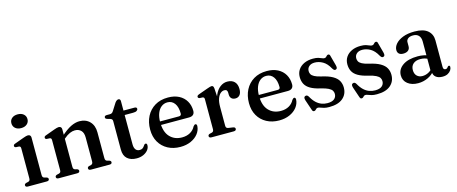

<svg xmlns="http://www.w3.org/2000/svg" viewBox="-43 -1276 4428 1862"><g transform="rotate(-15 2171.0 -345.0)"><path d="M223.5 -450.5V-74.5Q223.5 -60 228.2 -53Q233 -46 242 -43L263 -38Q272 -35 276.5 -30.2Q281 -25.5 281 -18.5Q281 -10 275 -5Q269 0 256 0H67Q54 0 48 -5Q42 -10 42 -18.5Q42 -25.5 46.2 -30.2Q50.5 -35 60 -38L81.5 -43Q91 -46 95.8 -52.8Q100.5 -59.5 100.5 -74V-373Q100.5 -385 96.5 -390.2Q92.5 -395.5 84 -397L54 -398.5Q45 -400 41.2 -404.2Q37.5 -408.5 37.5 -414.5Q37.5 -422 42 -426.8Q46.5 -431.5 59 -435.5L147 -467.5Q165 -474 175.5 -476.8Q186 -479.5 194 -479.5Q208.5 -479.5 216 -471.5Q223.5 -463.5 223.5 -450.5ZM151 -564Q114.5 -564 92.5 -583.2Q70.5 -602.5 70.5 -633.5Q70.5 -664.5 92.5 -683.2Q114.5 -702 151 -702Q187.5 -702 209.8 -683Q232 -664 232 -633.5Q232 -602.5 209.8 -583.2Q187.5 -564 151 -564Z M532.5 -450.5V-74.5Q532.5 -60 537 -53Q541.5 -46 551 -43L571.5 -38Q587 -32 587 -19.5Q587 0 561.5 0H376Q363 0 357 -5Q351 -10 351 -18.5Q351 -25.5 355.2 -30.2Q359.5 -35 368.5 -38L390.5 -43Q400 -46 404.8 -52.8Q409.5 -59.5 409.5 -74V-373Q409.5 -385 405.5 -390.2Q401.5 -395.5 393 -397L363 -398.5Q354 -400 350.2 -404.2Q346.5 -408.5 346.5 -414.5Q346.5 -422 351 -426.8Q355.5 -431.5 368 -435.5L456 -467.5Q473 -473.5 483.8 -476.5Q494.5 -479.5 503.5 -479.5Q518 -479.5 525.2 -471.5Q532.5 -463.5 532.5 -450.5ZM517.5 -342 496.5 -363.5 517 -381.5Q578.5 -437.5 624.5 -460Q670.5 -482.5 712 -482.5Q776 -482.5 815 -442.2Q854 -402 854 -333V-76Q854 -60.5 859 -53.2Q864 -46 874 -43L893.5 -38Q902.5 -35 906.8 -30.2Q911 -25.5 911 -18.5Q911 -10 905.2 -5Q899.5 0 886.5 0H700Q674.5 0 674.5 -19.5Q674.5 -32 690 -38L711.5 -43Q721.5 -46 726.2 -53.5Q731 -61 731 -76V-315Q731 -362 707.8 -385.2Q684.5 -408.5 646 -408.5Q622.5 -408.5 595.2 -396.8Q568 -385 538.5 -359.5Z M1007.5 -426.5 982.5 -433.5Q970 -437 965.2 -442Q960.5 -447 960.5 -453.5Q960.5 -462.5 966.8 -467Q973 -471.5 983 -471.5H1014.5Q1027 -471.5 1035 -475.8Q1043 -480 1050.5 -491.5L1098 -566.5Q1107 -578.5 1115.5 -584.2Q1124 -590 1132.5 -590Q1142 -590 1147.2 -584Q1152.5 -578 1152.5 -567V-133Q1152.5 -98 1166.5 -79.8Q1180.5 -61.5 1206 -61.5Q1224 -61.5 1234.2 -68.2Q1244.5 -75 1250.5 -83.8Q1256.5 -92.5 1262 -99.2Q1267.5 -106 1275.5 -106.5Q1282.5 -106.5 1286.2 -102Q1290 -97.5 1290 -87.5Q1290 -62 1273 -40Q1256 -18 1226.2 -4.2Q1196.5 9.5 1158.5 9.5Q1099 9.5 1064.5 -21Q1030 -51.5 1030 -113V-397.5Q1030 -410 1024.8 -416.2Q1019.5 -422.5 1007.5 -426.5ZM1101.5 -427V-471.5H1263Q1274 -471.5 1280 -467.2Q1286 -463 1286 -454.5Q1286 -443 1274.2 -435Q1262.5 -427 1236.5 -427Z M1806 -294Q1806 -269 1791.5 -255.8Q1777 -242.5 1750 -242.5H1434V-278H1656.5Q1681.5 -278 1681.5 -300Q1681.5 -366.5 1655 -402.5Q1628.5 -438.5 1584 -438.5Q1549.5 -438.5 1523 -418.2Q1496.5 -398 1481.8 -360.2Q1467 -322.5 1467 -271Q1467 -172.5 1513.5 -122.8Q1560 -73 1636 -73Q1683 -73 1717.8 -93Q1752.5 -113 1769.5 -147.5Q1777 -156.5 1781.8 -159.8Q1786.5 -163 1792 -163Q1799 -163 1802.5 -156.5Q1806 -150 1805.5 -141Q1803 -99.5 1775.8 -64.5Q1748.5 -29.5 1702.2 -8.8Q1656 12 1597 12Q1525.5 12 1470.8 -17.5Q1416 -47 1385.2 -100.5Q1354.5 -154 1354.5 -226Q1354.5 -300.5 1384.2 -358.2Q1414 -416 1469 -449.2Q1524 -482.5 1600.5 -482.5Q1664.5 -482.5 1710.5 -458.5Q1756.5 -434.5 1781.2 -392Q1806 -349.5 1806 -294Z M2049 -263Q2049 -334.5 2070 -383.5Q2091 -432.5 2124.5 -457.5Q2158 -482.5 2196 -482.5Q2242.5 -482.5 2268 -456.5Q2293.5 -430.5 2293.5 -383Q2293.5 -343.5 2276.8 -323.8Q2260 -304 2233.5 -304Q2207 -304 2192.8 -318.5Q2178.5 -333 2178.5 -359V-376.5Q2178 -393 2170.8 -401Q2163.5 -409 2146.5 -409Q2126.5 -409 2108.2 -393.2Q2090 -377.5 2078.5 -345.5Q2067 -313.5 2067 -264ZM2060 -450.5 2067 -335V-74.5Q2067 -61 2072.5 -54.5Q2078 -48 2092.5 -45.5L2136.5 -39Q2147.5 -37.5 2153 -32.5Q2158.5 -27.5 2158.5 -19Q2158.5 -10 2152 -5Q2145.5 0 2133 0H1910.5Q1897.5 0 1891.5 -5Q1885.5 -10 1885.5 -18.5Q1885.5 -25.5 1889.8 -30.2Q1894 -35 1903.5 -38L1925 -43Q1934.5 -46 1939.2 -52.8Q1944 -59.5 1944 -74V-372Q1944 -384 1940 -389.2Q1936 -394.5 1927.5 -396L1897.5 -397.5Q1888.5 -399.5 1884.8 -403.5Q1881 -407.5 1881 -414Q1881 -421 1885.8 -425.8Q1890.5 -430.5 1902.5 -435L1989 -466Q2011 -474 2021.5 -476.8Q2032 -479.5 2038 -479.5Q2048 -479.5 2053.2 -472.8Q2058.5 -466 2060 -450.5Z M2798 -294Q2798 -269 2783.5 -255.8Q2769 -242.5 2742 -242.5H2426V-278H2648.5Q2673.5 -278 2673.5 -300Q2673.5 -366.5 2647 -402.5Q2620.5 -438.5 2576 -438.5Q2541.5 -438.5 2515 -418.2Q2488.5 -398 2473.8 -360.2Q2459 -322.5 2459 -271Q2459 -172.5 2505.5 -122.8Q2552 -73 2628 -73Q2675 -73 2709.8 -93Q2744.5 -113 2761.5 -147.5Q2769 -156.5 2773.8 -159.8Q2778.5 -163 2784 -163Q2791 -163 2794.5 -156.5Q2798 -150 2797.5 -141Q2795 -99.5 2767.8 -64.5Q2740.5 -29.5 2694.2 -8.8Q2648 12 2589 12Q2517.5 12 2462.8 -17.5Q2408 -47 2377.2 -100.5Q2346.5 -154 2346.5 -226Q2346.5 -300.5 2376.2 -358.2Q2406 -416 2461 -449.2Q2516 -482.5 2592.5 -482.5Q2656.5 -482.5 2702.5 -458.5Q2748.5 -434.5 2773.2 -392Q2798 -349.5 2798 -294Z M3063 -441.5Q3027 -441.5 3006.5 -423.2Q2986 -405 2986 -376Q2986 -358 2994.2 -343.8Q3002.5 -329.5 3024.5 -317.5Q3046.5 -305.5 3088 -295.5Q3161 -279.5 3201.5 -256Q3242 -232.5 3258.2 -202Q3274.5 -171.5 3274.5 -134.5Q3274.5 -68 3227.2 -28Q3180 12 3091 12Q3058.5 12 3038 6.2Q3017.5 0.5 3004 -5Q2990.5 -10.5 2980.5 -10.5Q2970 -10.5 2963.8 -4.8Q2957.5 1 2952 6.5Q2946.5 12 2937 12Q2929.5 12 2925.2 7.5Q2921 3 2917 -9L2882 -112Q2877.5 -127.5 2879.2 -137.5Q2881 -147.5 2891.5 -151.5Q2902 -155.5 2909.8 -151.5Q2917.5 -147.5 2924 -137Q2946 -97 2971.5 -73.2Q2997 -49.5 3025.5 -39.2Q3054 -29 3084 -29Q3129.5 -29 3152 -47.8Q3174.5 -66.5 3174.5 -98Q3174.5 -116.5 3165 -131.5Q3155.5 -146.5 3130 -159.5Q3104.5 -172.5 3056.5 -184Q2994 -198 2956.8 -219.8Q2919.5 -241.5 2903.5 -272Q2887.5 -302.5 2887.5 -342.5Q2887.5 -384 2908.5 -415.5Q2929.5 -447 2967.8 -464.8Q3006 -482.5 3056.5 -482.5Q3089.5 -482.5 3109.5 -476.5Q3129.5 -470.5 3142.5 -464.2Q3155.5 -458 3166 -458Q3177.5 -458 3184 -464.2Q3190.5 -470.5 3196.2 -476.5Q3202 -482.5 3211 -482.5Q3217.5 -482.5 3222.2 -477.8Q3227 -473 3229 -461.5L3255.5 -363.5Q3259.5 -347.5 3258 -337.2Q3256.5 -327 3246 -323Q3236 -319 3228.2 -324.2Q3220.5 -329.5 3212.5 -342.5Q3183 -396.5 3143.5 -419Q3104 -441.5 3063 -441.5Z M3541 -441.5Q3505 -441.5 3484.5 -423.2Q3464 -405 3464 -376Q3464 -358 3472.2 -343.8Q3480.5 -329.5 3502.5 -317.5Q3524.5 -305.5 3566 -295.5Q3639 -279.5 3679.5 -256Q3720 -232.5 3736.2 -202Q3752.5 -171.5 3752.5 -134.5Q3752.5 -68 3705.2 -28Q3658 12 3569 12Q3536.5 12 3516 6.2Q3495.5 0.5 3482 -5Q3468.5 -10.5 3458.5 -10.5Q3448 -10.5 3441.8 -4.8Q3435.5 1 3430 6.5Q3424.5 12 3415 12Q3407.5 12 3403.2 7.5Q3399 3 3395 -9L3360 -112Q3355.5 -127.5 3357.2 -137.5Q3359 -147.5 3369.5 -151.5Q3380 -155.5 3387.8 -151.5Q3395.5 -147.5 3402 -137Q3424 -97 3449.5 -73.2Q3475 -49.5 3503.5 -39.2Q3532 -29 3562 -29Q3607.5 -29 3630 -47.8Q3652.5 -66.5 3652.5 -98Q3652.5 -116.5 3643 -131.5Q3633.5 -146.5 3608 -159.5Q3582.5 -172.5 3534.5 -184Q3472 -198 3434.8 -219.8Q3397.5 -241.5 3381.5 -272Q3365.5 -302.5 3365.5 -342.5Q3365.5 -384 3386.5 -415.5Q3407.5 -447 3445.8 -464.8Q3484 -482.5 3534.5 -482.5Q3567.5 -482.5 3587.5 -476.5Q3607.5 -470.5 3620.5 -464.2Q3633.5 -458 3644 -458Q3655.5 -458 3662 -464.2Q3668.5 -470.5 3674.2 -476.5Q3680 -482.5 3689 -482.5Q3695.5 -482.5 3700.2 -477.8Q3705 -473 3707 -461.5L3733.5 -363.5Q3737.5 -347.5 3736 -337.2Q3734.5 -327 3724 -323Q3714 -319 3706.2 -324.2Q3698.5 -329.5 3690.5 -342.5Q3661 -396.5 3621.5 -419Q3582 -441.5 3541 -441.5Z M4137 -62.5V-72.5L4129 -75V-367Q4129 -406.5 4109.2 -427.8Q4089.5 -449 4053.5 -449Q4019.5 -449 4002 -434.8Q3984.5 -420.5 3984.5 -400.5V-358.5Q3984.5 -331.5 3966.8 -317Q3949 -302.5 3917 -302.5Q3889 -302.5 3874.5 -316Q3860 -329.5 3860 -353Q3860 -384.5 3885 -414Q3910 -443.5 3958.2 -462.8Q4006.5 -482 4076 -482Q4164.5 -482 4207.8 -445Q4251 -408 4251 -346V-80.5Q4251 -65.5 4257 -58.2Q4263 -51 4273.5 -51Q4285.5 -51 4290.8 -56.5Q4296 -62 4300 -67.5Q4303 -70.5 4305.8 -72.8Q4308.5 -75 4312.5 -75Q4318 -75 4320.8 -71Q4323.5 -67 4323.5 -60Q4323.5 -44.5 4312.8 -27.8Q4302 -11 4280.8 0.5Q4259.5 12 4228 12Q4186 12 4161.5 -7.5Q4137 -27 4137 -62.5ZM3838.5 -104.5Q3838.5 -165 3892.8 -203.2Q3947 -241.5 4044 -241.5Q4077.5 -241.5 4104.8 -235.5Q4132 -229.5 4152.5 -220L4143 -190.5Q4124 -198.5 4104.2 -203.8Q4084.5 -209 4061 -209Q4016 -209 3990.2 -186.5Q3964.5 -164 3964.5 -124.5Q3964.5 -86 3986 -65.2Q4007.5 -44.5 4041 -44.5Q4071 -44.5 4098.8 -58.2Q4126.5 -72 4146 -97L4157 -71Q4128 -31.5 4081.8 -9.8Q4035.5 12 3983.5 12Q3919 12 3878.8 -19.8Q3838.5 -51.5 3838.5 -104.5Z"/></g></svg>

Font: Fraunces Medium
Style: Regular
Weight: 500
Version: Version 1.000;[b76b70a41]